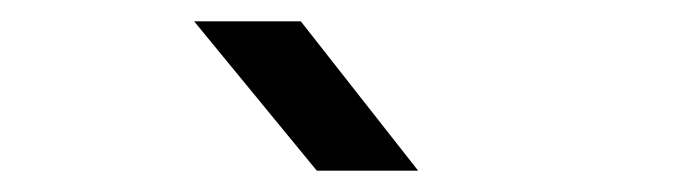

<svg xmlns="http://www.w3.org/2000/svg" viewBox="-20 -805 640 180"><path d="M277 -645 162 -785H262L372 -645Z"/></svg>

Font: JetBrainsMonoNL NFM
Style: Regular
Weight: 400
Monospace: yes
Designer: Philipp Nurullin, Konstantin Bulenkov
Foundry: JetBrains
Version: Version 2.304; ttfautohint (v1.8.4.7-5d5b);Nerd Fonts 3.3.0